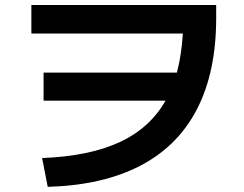

<svg xmlns="http://www.w3.org/2000/svg" viewBox="-20 -724 978 768"><path d="M642.1 -321.3H154.3V-433.6H687.5Q706.1 -502.9 711.4 -589.8H105.5V-704.1H844.7V-651.4Q844.7 -436.5 768.3 -288.1Q691.9 -139.6 541.5 -61.3Q391.1 17.1 170.9 23.4L148.4 -91.8Q336.9 -99.1 458.3 -155.3Q579.6 -211.4 642.1 -321.3Z"/></svg>

Font: Pretendard
Style: Bold
Weight: 700
Designer: Base glyphs from Inter by Rasmus Andersson; Hangeul glyphs from Noto Sans CJK(Source Han Sans) by Jang Soo-young and Kan
Foundry: Kil Hyung-jin
Version: Version 1.309